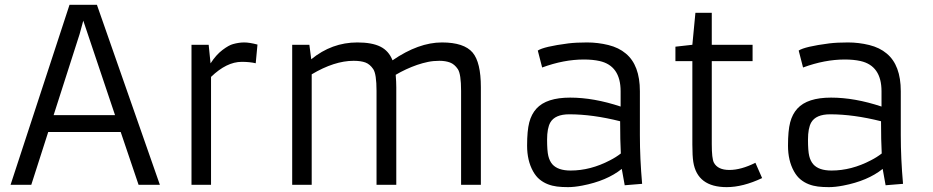

<svg xmlns="http://www.w3.org/2000/svg" viewBox="-20 -767 3872 797"><path d="M268.6 -747.1H382.3L643.6 0H555.2L481 -219.2H180.2L109.9 0H23.9ZM457.5 -289.1 325.7 -681.2 310.5 -625.5 202.6 -289.1Z M983.4 -510.3Q920.9 -510.3 856 -447.8V0H774.9V-581.1H846.2L854 -503.9Q877 -539.6 903.6 -559.6Q930.2 -579.6 947.3 -584Q971.7 -590.8 993.7 -590.8Q1015.6 -590.8 1048.8 -582L1041.5 -504.4Q1016.6 -510.3 983.4 -510.3Z M1447.8 -514.6Q1368.2 -514.6 1273.9 -458.5V0H1192.9V-581.1H1264.2L1272 -521Q1357.4 -590.8 1463.4 -590.8Q1523.9 -590.8 1558.8 -573.5Q1593.8 -556.2 1609.4 -516.6Q1717.3 -590.8 1814.5 -590.8Q1906.2 -590.8 1941.9 -548.8Q1976.1 -508.3 1976.1 -404.8V0H1894V-389.6Q1894 -460 1880.4 -480.2Q1866.7 -500.5 1847.9 -507.6Q1829.1 -514.6 1804 -514.6Q1778.8 -514.6 1756.6 -510Q1734.4 -505.4 1711.4 -497.6Q1665 -481.4 1622.6 -456.5Q1625 -427.2 1625 -404.8V0H1543V-389.6Q1543 -460 1529.3 -480.2Q1515.6 -500.5 1496.8 -507.6Q1478 -514.6 1447.8 -514.6Z M2636.2 -206.1Q2636.2 -108.9 2645.5 -3.9L2573.2 2L2561 -65.9Q2499 -16.1 2397 3.4Q2363.8 9.8 2337.9 9.8Q2312 9.8 2292.2 7.3Q2272.5 4.9 2254.2 -2.2Q2235.8 -9.3 2220.2 -22Q2204.6 -34.7 2192.9 -55.7Q2168 -100.1 2168 -162.4Q2168 -224.6 2177 -259Q2186 -293.5 2207 -316.4Q2248.5 -361.8 2346.7 -361.8Q2444.8 -361.8 2556.2 -324.7V-388.2Q2556.2 -494.1 2468.8 -513.7Q2440.4 -520 2403.8 -520Q2320.3 -520 2230.5 -486.8L2212.4 -557.1Q2237.3 -573.7 2339.4 -586.9Q2371.6 -590.8 2416.7 -590.8Q2461.9 -590.8 2505.4 -580.1Q2548.8 -569.3 2577.6 -544.9Q2636.2 -496.6 2636.2 -388.2ZM2554.2 -263.7Q2439.9 -292.5 2343.3 -292.5Q2283.7 -292.5 2264.2 -258.3Q2251 -234.4 2251 -187.5Q2251 -140.6 2256.1 -119.6Q2261.2 -98.6 2272.9 -85Q2295.9 -59.1 2348.6 -59.1Q2431.2 -59.1 2512.2 -101.6Q2537.1 -114.3 2557.1 -129.9Q2554.2 -182.6 2554.2 -263.7Z M3143.6 -27.8Q3064 9.8 2996.6 9.8Q2874.5 9.8 2857.9 -94.7Q2854 -119.6 2854 -167V-513.2H2783.7V-573.2L2854 -581.1L2866.7 -713.9H2934.6V-581.1H3104V-513.2H2934.6V-168.5Q2934.6 -108.4 2943.4 -91.8Q2959.5 -61.5 3007.8 -61.5Q3056.2 -61.5 3115.7 -91.3Z M3719.2 -206.1Q3719.2 -108.9 3728.5 -3.9L3656.2 2L3644 -65.9Q3582 -16.1 3480 3.4Q3446.8 9.8 3420.9 9.8Q3395 9.8 3375.2 7.3Q3355.5 4.9 3337.2 -2.2Q3318.8 -9.3 3303.2 -22Q3287.6 -34.7 3275.9 -55.7Q3251 -100.1 3251 -162.4Q3251 -224.6 3260 -259Q3269 -293.5 3290 -316.4Q3331.5 -361.8 3429.7 -361.8Q3527.8 -361.8 3639.2 -324.7V-388.2Q3639.2 -494.1 3551.8 -513.7Q3523.4 -520 3486.8 -520Q3403.3 -520 3313.5 -486.8L3295.4 -557.1Q3320.3 -573.7 3422.4 -586.9Q3454.6 -590.8 3499.8 -590.8Q3544.9 -590.8 3588.4 -580.1Q3631.8 -569.3 3660.6 -544.9Q3719.2 -496.6 3719.2 -388.2ZM3637.2 -263.7Q3522.9 -292.5 3426.3 -292.5Q3366.7 -292.5 3347.2 -258.3Q3334 -234.4 3334 -187.5Q3334 -140.6 3339.1 -119.6Q3344.2 -98.6 3356 -85Q3378.9 -59.1 3431.6 -59.1Q3514.2 -59.1 3595.2 -101.6Q3620.1 -114.3 3640.1 -129.9Q3637.2 -182.6 3637.2 -263.7Z"/></svg>

Font: Armata
Style: Regular
Weight: 400
Designer: Viktoriya Grabowska
Foundry: Viktoriya Grabowska
Version: Version 1.002